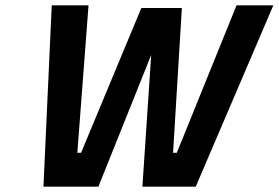

<svg xmlns="http://www.w3.org/2000/svg" viewBox="-20 -700 1045 720"><path d="M174 -680H312L270 -127H284L510 -670H662L629 -127H643L867 -680H1005L714 0H514L547 -494L349 0H143Z"/></svg>

Font: Cairo
Style: Bold Italic
Weight: 700
Italic angle: -13°
Designer: Mohamed Gaber, Accademia di Belle Arti di Urbino and others
Foundry: Kief Type Foundry, Accademia di Belle Arti di Urbino and others
Version: Version 3.011